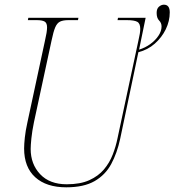

<svg xmlns="http://www.w3.org/2000/svg" viewBox="-20 -790 745 820"><path d="M263 10Q178 10 130.5 -33Q83 -76 83 -156Q83 -174 86 -202.5Q89 -231 97 -267L172 -616Q181 -654 181 -673Q181 -692 170.5 -698Q160 -704 137 -704H99L101 -714H315L313 -704H272Q250 -704 237 -698Q224 -692 216 -673.5Q208 -655 200 -616L125 -268Q117 -229 114 -199Q111 -169 111 -154Q111 -89 151.5 -46Q192 -3 265 -3Q323 -3 361.5 -20.5Q400 -38 424 -66.5Q448 -95 461.5 -130Q475 -165 482 -200L571 -616Q575 -633 577 -645.5Q579 -658 579 -667Q579 -690 566 -697Q553 -704 522 -704H482L484 -714H602L574 -578Q600 -586 621.5 -601.5Q643 -617 656.5 -637Q670 -657 670 -677Q670 -692 659.5 -702.5Q649 -713 649 -735Q649 -753 659 -761.5Q669 -770 680 -770Q705 -770 705 -737Q705 -700 688 -665Q671 -630 641 -603.5Q611 -577 571 -567L493 -196Q480 -136 455 -89.5Q430 -43 384 -16.5Q338 10 263 10Z"/></svg>

Font: Noto Serif Display SemiCondensed Thin
Style: Italic
Weight: 100
Width: 4
Italic angle: -12°
Designer: Monotype Design Team
Foundry: Monotype Imaging Inc.
Version: Version 2.009